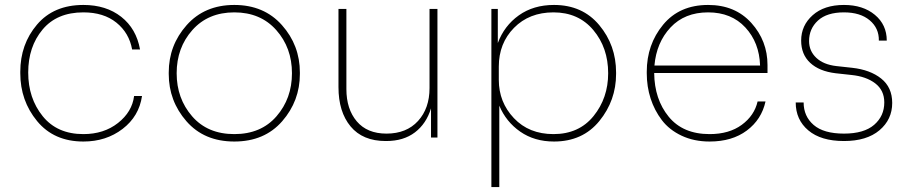

<svg xmlns="http://www.w3.org/2000/svg" viewBox="-20 -556 3690 776"><path d="M317 16Q198 16 130 -66.5Q62 -149 62 -260V-266Q62 -377 129.5 -456.5Q197 -536 317 -536Q409 -536 470 -488Q531 -440 546 -356H514Q502 -423 450.5 -464.5Q399 -506 317 -506Q210 -506 152 -436.5Q94 -367 94 -263Q94 -159 152.5 -86.5Q211 -14 317 -14Q400 -14 457 -59Q514 -104 522 -168H554Q542 -86 475.5 -35Q409 16 317 16Z M662 -257V-263Q662 -373 734.5 -454.5Q807 -536 927 -536Q1047 -536 1119.5 -454.5Q1192 -373 1192 -263V-257Q1192 -148 1120.5 -66Q1049 16 927 16Q805 16 733.5 -66Q662 -148 662 -257ZM1160 -260Q1160 -363 1096.5 -434.5Q1033 -506 927 -506Q821 -506 757.5 -434.5Q694 -363 694 -260Q694 -158 756.5 -86Q819 -14 927 -14Q1035 -14 1097.5 -86Q1160 -158 1160 -260Z M1539 14Q1446 14 1397 -45Q1348 -104 1348 -204V-520H1380V-196Q1380 -115 1422 -65.5Q1464 -16 1542 -16Q1623 -16 1669.5 -67Q1716 -118 1716 -200V-520H1748V0H1722V-118Q1703 -56 1657 -21Q1611 14 1541 14Z M1966 200V-520H1992V-382Q2018 -452 2077 -494Q2136 -536 2219 -536Q2334 -536 2402 -454.5Q2470 -373 2470 -263V-257Q2470 -150 2402.5 -67Q2335 16 2219 16Q2140 16 2082.5 -24Q2025 -64 1998 -129V200ZM2217 -14Q2320 -14 2379 -87Q2438 -160 2438 -260Q2438 -363 2378 -434.5Q2318 -506 2217 -506Q2119 -506 2057.5 -443.5Q1996 -381 1996 -287V-233Q1996 -143 2057 -78.5Q2118 -14 2217 -14Z M2848 16Q2785 16 2735 -7.5Q2685 -31 2655 -70.5Q2625 -110 2609.5 -158Q2594 -206 2594 -260V-266Q2594 -376 2660 -456Q2726 -536 2842 -536Q2951 -536 3016.5 -463.5Q3082 -391 3082 -293V-261H2624Q2625 -155 2682.5 -84.5Q2740 -14 2848 -14Q2927 -14 2978 -51.5Q3029 -89 3042 -146H3074Q3058 -73 2998.5 -28.5Q2939 16 2848 16ZM2842 -506Q2747 -506 2690 -445Q2633 -384 2625 -291H3052Q3049 -384 2992.5 -445Q2936 -506 2842 -506Z M3391 14Q3298 14 3247 -29Q3196 -72 3196 -142H3228Q3228 -86 3268.5 -51Q3309 -16 3391 -16Q3472 -16 3513 -51.5Q3554 -87 3554 -142Q3554 -191 3517.5 -219Q3481 -247 3421 -253L3357 -260Q3291 -268 3254.5 -302Q3218 -336 3218 -392Q3218 -453 3264.5 -494.5Q3311 -536 3391 -536Q3468 -536 3516 -496Q3564 -456 3564 -392H3532Q3533 -442 3495 -474Q3457 -506 3391 -506Q3322 -506 3286 -473Q3250 -440 3250 -390Q3250 -350 3279 -322.5Q3308 -295 3360 -289L3424 -282Q3497 -274 3541.5 -238.5Q3586 -203 3586 -140Q3586 -73 3534.5 -29.5Q3483 14 3391 14Z"/></svg>

Font: Sora Thin
Style: Regular
Weight: 32
Designer: Jonathan Barnbrook, Julián Moncada
Foundry: Barnbrook Fonts
Version: Version 2.000